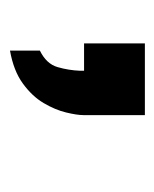

<svg xmlns="http://www.w3.org/2000/svg" viewBox="18 -184 317 394"><g transform="rotate(90 177.0 13.5)"><path d="M83.3 152V90.7Q110.6 77.3 117.2 54.4Q123.8 31.5 124.7 8V0H68.6V-124.8H215.7V1.5Q215.7 14.5 210.3 36.9Q204.9 59.3 191 82.9Q177.1 106.5 150.9 125.6Q124.7 144.7 83.3 152Z"/></g></svg>

Font: Panamera Thin
Style: Regular
Weight: 100
Designer: Bastien Sozeau
Foundry: NBR — Bastien Sozeau
Version: Version 3.003;gftools[0.9.33]